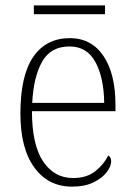

<svg xmlns="http://www.w3.org/2000/svg" viewBox="-20 -685 499 715"><path d="M248 10Q160 10 108 -61Q56 -132 56 -262Q56 -404 104 -473.5Q152 -543 240 -543Q320 -543 365 -477Q410 -411 410 -294V-271H99Q99 -146 140.5 -84Q182 -22 252 -22Q303 -22 335 -47.5Q367 -73 383 -106Q394 -100 394 -84Q394 -66 377.5 -44Q361 -22 328.5 -6Q296 10 248 10ZM368 -302Q367 -395 335.5 -453.5Q304 -512 239 -512Q169 -512 137 -455.5Q105 -399 100 -302ZM106 -632V-665H371V-632Z"/></svg>

Font: Noto Serif Tamil SemiCondensed ExtraLight
Style: Italic
Weight: 200
Width: 4
Italic angle: -12°
Designer: Indian Type Foundry, Tom Grace, and the Monotype Design Team
Foundry: Monotype Imaging Inc.
Version: Version 2.003; ttfautohint (v1.8.4.7-5d5b)